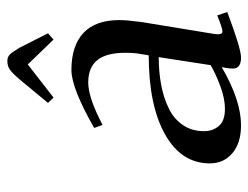

<svg xmlns="http://www.w3.org/2000/svg" viewBox="-97 -574 678 524"><g transform="rotate(-90 242.0 -312.0)"><path d="M58.1 -78.1Q58.1 -156.2 137.5 -200.7Q216.8 -245.1 353 -245.1L356.9 -269Q359.9 -283.7 359.9 -309.1Q359.9 -360.8 339.8 -385.5Q319.8 -410.2 278.8 -410.2Q237.3 -410.2 163.1 -371.1L154.8 -394Q263.7 -456.1 313 -456.1Q379.4 -456.1 414.3 -423.1Q449.2 -390.1 449.2 -325.2Q449.2 -304.7 443.8 -264.2L411.1 -64.9Q408.2 -43.9 418 -43.9Q427.2 -43.9 461.9 -58.1L471.2 -30.8Q371.6 6.8 347.2 6.8Q316.9 6.8 316.9 -15.1Q316.9 -25.4 318.8 -35.2L320.8 -45.9Q230.5 6.8 162.1 6.8Q113.8 6.8 85.9 -16.8Q58.1 -40.5 58.1 -78.1ZM146 -94.2Q146 -70.3 160.2 -53.7Q174.3 -37.1 207 -37.1Q234.9 -37.1 268.6 -49.6Q302.2 -62 326.2 -76.2L348.1 -217.8Q306.6 -217.8 271.2 -210.9Q235.8 -204.1 207.3 -189.9Q178.7 -175.8 162.4 -151.4Q146 -127 146 -94.2ZM223.1 -520 287.1 -597.2Q303.2 -616.2 313.2 -623.5Q323.2 -630.9 336.9 -630.9Q348.6 -630.9 355.2 -624.3Q361.8 -617.7 374 -597.2L413.1 -520L396 -504.9L328.1 -575.2L237.8 -504.9Z"/></g></svg>

Font: Dehuti
Style: Bold-Italic
Weight: 700
Version: Version 1.2